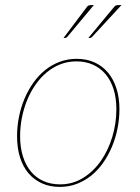

<svg xmlns="http://www.w3.org/2000/svg" viewBox="-20 -728 548 754"><path d="M47 0ZM216 -4Q265.5 -4 306.2 -29.2Q347 -54.5 376 -96Q405 -137.5 421 -190.5Q437 -243.5 437 -299Q437 -343 426 -377.8Q415 -412.5 394.5 -436.8Q374 -461 345 -474Q316 -487 280 -487Q247 -487 217.8 -475.8Q188.5 -464.5 164 -444.2Q139.5 -424 120 -396.2Q100.5 -368.5 87 -335.8Q73.5 -303 66.2 -266.8Q59 -230.5 59 -193Q59 -149 70 -114Q81 -79 101.2 -54.5Q121.5 -30 150.5 -17Q179.5 -4 216 -4ZM215 6Q176 6 144.8 -8Q113.5 -22 91.8 -47.8Q70 -73.5 58.5 -110.2Q47 -147 47 -193Q47 -231.5 54.5 -269Q62 -306.5 76.2 -340.2Q90.5 -374 110.8 -402.8Q131 -431.5 157 -452.5Q183 -473.5 214.2 -485.2Q245.5 -497 281 -497Q320 -497 351 -483Q382 -469 403.8 -443.2Q425.5 -417.5 437.2 -381Q449 -344.5 449 -299Q449 -261 441.5 -223.5Q434 -186 419.8 -152Q405.5 -118 385.2 -89Q365 -60 339 -39Q313 -18 281.8 -6Q250.5 6 215 6ZM348.5 -708 244 -583Q240.5 -579 236 -579H229.5L318.5 -697Q323 -704 327 -706Q331 -708 338.5 -708ZM457 -708 341.5 -583Q338 -579 333.5 -579H327L425 -697Q430.5 -704 434 -706Q437.5 -708 445.5 -708Z"/></svg>

Font: Lato Hairline
Style: Italic
Weight: 100
Italic angle: -7°
Designer: Lukasz Dziedzic
Foundry: tyPoland Lukasz Dziedzic
Version: Version 2.007; 2014-02-27